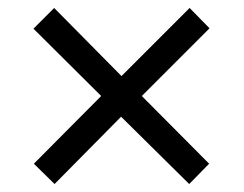

<svg xmlns="http://www.w3.org/2000/svg" viewBox="-20 -594 612 482"><path d="M456 -574 506 -523 336 -353 505 -183 455 -132 284 -301 117 -132 65 -183 234 -353 64 -522 116 -574 285 -403Z"/></svg>

Font: Noto Sans Hanifi Rohingya
Style: Regular
Weight: 400
Designer: Monotype Design Team and DaltonMaag
Foundry: Google LLC
Version: Version 2.101